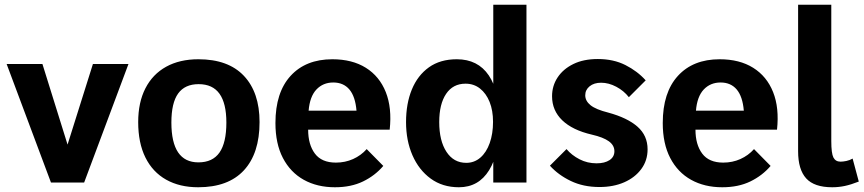

<svg xmlns="http://www.w3.org/2000/svg" viewBox="-20 -770 3643 810"><path d="M8 -500H159L265 -160L372 -500H522L335 0H195Z M816 20Q738 20 681 -12Q624 -44 593.5 -105.5Q563 -167 563 -255Q563 -338 593.5 -397.5Q624 -457 681 -488.5Q738 -520 817 -520Q943 -520 1009 -450Q1075 -380 1075 -255Q1075 -123 1009 -51.5Q943 20 816 20ZM817 -85Q877 -85 906 -126.5Q935 -168 935 -253Q935 -334 906 -374.5Q877 -415 818 -415Q760 -415 731.5 -375.5Q703 -336 703 -253Q703 -169 731.5 -127Q760 -85 817 -85Z M1393 20Q1318 20 1261.5 -11.5Q1205 -43 1173.5 -103.5Q1142 -164 1142 -251Q1142 -380 1206 -450Q1270 -520 1382 -520Q1466 -520 1523.5 -484Q1581 -448 1607.5 -381.5Q1634 -315 1624 -223H1280Q1280 -160 1308.5 -122Q1337 -84 1397 -84Q1436 -84 1469.5 -99Q1503 -114 1527 -141L1597 -70Q1562 -29 1511.5 -4.5Q1461 20 1393 20ZM1282 -303H1484Q1479 -363 1454 -392.5Q1429 -422 1386 -422Q1343 -422 1315 -392.5Q1287 -363 1282 -303Z M1916 20Q1847 20 1797 -16.5Q1747 -53 1720 -115Q1693 -177 1693 -255Q1693 -333 1717.5 -392.5Q1742 -452 1789.5 -486Q1837 -520 1907 -520Q1996 -520 2042 -452Q2088 -384 2088 -255Q2088 -124 2043.5 -52Q1999 20 1916 20ZM1947 -83Q1981 -83 2006.5 -105Q2032 -127 2046 -166.5Q2060 -206 2060 -256Q2060 -304 2045.5 -340Q2031 -376 2005 -396.5Q1979 -417 1944 -417Q1891 -417 1862 -374Q1833 -331 1833 -255Q1833 -176 1863.5 -129.5Q1894 -83 1947 -83ZM2061 0V-750H2201V0Z M2370 -141Q2392 -115 2425 -98Q2458 -81 2497 -81Q2531 -81 2551.5 -94.5Q2572 -108 2572 -132Q2572 -157 2548.5 -174Q2525 -191 2477 -202Q2395 -221 2352 -262.5Q2309 -304 2309 -364Q2309 -408 2332.5 -443.5Q2356 -479 2399 -500Q2442 -521 2502 -521Q2568 -521 2618.5 -495.5Q2669 -470 2704 -431L2633 -360Q2612 -387 2580 -404Q2548 -421 2516 -421Q2486 -421 2467.5 -406Q2449 -391 2449 -368Q2449 -344 2471.5 -326Q2494 -308 2546 -295Q2627 -273 2669.5 -235.5Q2712 -198 2712 -140Q2712 -93 2685.5 -57Q2659 -21 2613.5 -1Q2568 19 2509 19Q2441 19 2388 -6.5Q2335 -32 2300 -71Z M3027 20Q2952 20 2895.5 -11.5Q2839 -43 2807.5 -103.5Q2776 -164 2776 -251Q2776 -380 2840 -450Q2904 -520 3016 -520Q3100 -520 3157.5 -484Q3215 -448 3241.5 -381.5Q3268 -315 3258 -223H2914Q2914 -160 2942.5 -122Q2971 -84 3031 -84Q3070 -84 3103.5 -99Q3137 -114 3161 -141L3231 -70Q3196 -29 3145.5 -4.5Q3095 20 3027 20ZM2916 -303H3118Q3113 -363 3088 -392.5Q3063 -422 3020 -422Q2977 -422 2949 -392.5Q2921 -363 2916 -303Z M3603 -4Q3570 9 3544 14.5Q3518 20 3491 20Q3415 20 3381 -17.5Q3347 -55 3347 -132V-750H3487V-175Q3487 -123 3496 -105.5Q3505 -88 3526 -88Q3537 -88 3551 -91Q3565 -94 3577 -101Z"/></svg>

Font: Moderustic SemiBold
Style: Regular
Weight: 600
Designer: Tural Alisoy
Foundry: TAFT Foundry
Version: Version 2.120